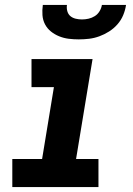

<svg xmlns="http://www.w3.org/2000/svg" viewBox="-20 -760 540 780"><path d="M30 0V-114H151L199 -406H108V-520H356L289 -114H380V0ZM300 -600Q279 -600 259 -602.5Q239 -605 220.5 -612.5Q202 -620 187 -632Q172 -644 163 -661Q154 -678 152.5 -698.5Q151 -719 154 -740H252Q250 -727 253.5 -714.5Q257 -702 266 -694.5Q275 -687 287.5 -684Q300 -681 313 -681Q326 -681 339.5 -684Q353 -687 365 -694.5Q377 -702 384.5 -714.5Q392 -727 394 -740H492Q489 -719 480.5 -698.5Q472 -678 457 -661Q442 -644 423 -632Q404 -620 383.5 -612.5Q363 -605 342 -602.5Q321 -600 300 -600Z"/></svg>

Font: Iosevka SS18 Heavy
Style: Italic
Weight: 900
Italic angle: -9°
Monospace: yes
Designer: Belleve Invis
Foundry: Belleve Invis
Version: Version 25.1.1; ttfautohint (v1.8.4)